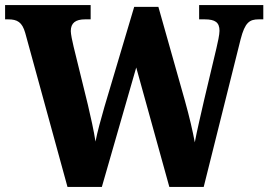

<svg xmlns="http://www.w3.org/2000/svg" viewBox="-23 -734 1054 754"><path d="M76 -605 242 0H377L512 -469L642 0H777L922 -580C939 -646 957 -658 993 -658H1011V-714H759V-658H781C822 -658 839 -646 839 -613C839 -598 832 -566 827 -545L779 -343C766 -285 750 -219 742 -175C734 -218 721 -275 703 -339L599 -707H504L387 -314C372 -261 360 -219 352 -178C346 -218 333 -277 322 -323L266 -551C261 -571 255 -601 255 -612C255 -644 274 -658 311 -658H333V-714H-3V-658H9C45 -658 64 -647 76 -605Z"/></svg>

Font: Noto Serif Georgian SemiCondensed ExtraBold
Style: Regular
Weight: 800
Width: 4
Designer: Monotype Design Team, Akaki Razmadze
Foundry: Google LLC
Version: Version 2.003